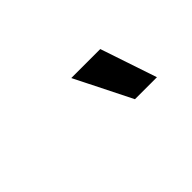

<svg xmlns="http://www.w3.org/2000/svg" viewBox="-13 -962 524 524"><g transform="rotate(-45 248.5 -700.0)"><path d="M317.8 -618.3H402.7L347.7 -782H235.8Z"/></g></svg>

Font: Magic Ui Pro Medium
Style: Italic
Weight: 500
Italic angle: -9.39999°
Designer: Stefan Endress, Andreas Faust
Version: Version 1.000;FEAKit 1.0